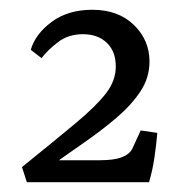

<svg xmlns="http://www.w3.org/2000/svg" viewBox="-20 -701 391 393"><path d="M25 -359Q93 -414 135 -449Q177 -484 197 -510Q217 -536 217 -565Q217 -596 198.5 -613.5Q180 -631 150 -631Q120 -631 99 -615Q78 -599 65 -582L43 -599Q52 -631 85.5 -656Q119 -681 169 -681Q222 -681 254 -650Q286 -619 286 -575Q286 -542 267.5 -514Q249 -486 218.5 -460Q188 -434 150.5 -408Q113 -382 74 -354L69 -373H184Q213 -373 229 -379Q245 -385 251 -397L268 -434L302 -429Q300 -405 296 -378Q292 -351 285 -328H35Z"/></svg>

Font: Yrsa
Style: Regular
Weight: 400
Designer: Anna Giedrys (Yrsa+Rasa design), David Brezina (Yrsa art-direction, Rasa art-direction, design)
Foundry: Rosetta Type Foundry
Version: Version 2.004